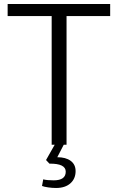

<svg xmlns="http://www.w3.org/2000/svg" viewBox="-20 -720 587 955"><path d="M297 0 265 62Q307 62 331.5 80Q356 98 356 131Q356 169 330 192Q304 215 259 215Q239 215 219 212Q199 209 189 205L195 172Q213 177 247 177Q307 177 307 134Q307 93 226 94L209 76L252 0H237V-640H18V-700H528V-640H311V0Z"/></svg>

Font: Sarabun Light
Style: Regular
Weight: 300
Designer: Suppakit Chalermlarp | Katatrad Co.,Ltd.
Foundry: Cadson Demak Co.,Ltd.
Version: Version 1.000; ttfautohint (v1.6)